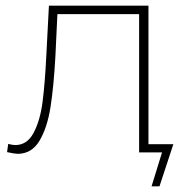

<svg xmlns="http://www.w3.org/2000/svg" viewBox="-20 -539 674 679"><path d="M593 -29 544 120H516L553 0H472V-489H183L176 -341Q170 -232 158.5 -159.5Q147 -87 119.5 -41Q92 5 42 5Q33 5 5 -1L9 -30Q25 -26 34 -26Q76 -26 99 -69.5Q122 -113 130.5 -178.5Q139 -244 144 -346L153 -519H505V-29Z"/></svg>

Font: Montserrat Alternates ExLight
Style: Regular
Weight: 275
Designer: Julieta Ulanovsky
Foundry: Julieta Ulanovsky
Version: Version 7.200